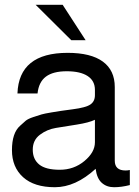

<svg xmlns="http://www.w3.org/2000/svg" viewBox="-20 -760 583 803"><path d="M242 -740 338 -592H278L129 -740ZM377 -165V-259Q352 -247 301.5 -239Q251 -231 214 -225Q177 -219 147 -196.5Q117 -174 117 -134Q117 -94 144 -72Q171 -50 230 -50Q289 -50 333 -86.5Q377 -123 377 -165ZM53 -369Q59 -539 263 -539Q360 -539 410 -502.5Q460 -466 460 -396V-88Q460 -47 505 -47Q514 -47 523 -49V14Q488 23 457 23Q426 23 405.5 4.5Q385 -14 380 -54Q296 23 209.5 23Q123 23 76.5 -19Q30 -61 30 -132Q30 -204 64 -234Q78 -247 87.5 -255Q97 -263 119.5 -270.5Q142 -278 154 -281.5Q166 -285 196 -290Q230 -296 284.5 -303Q339 -310 358 -323Q377 -336 377 -362V-384Q377 -422 346.5 -442Q316 -462 259 -462Q202 -462 172 -439.5Q142 -417 137 -369Z"/></svg>

Font: Autonym
Style: Regular
Weight: 500
Version: Version 1.0.20131126